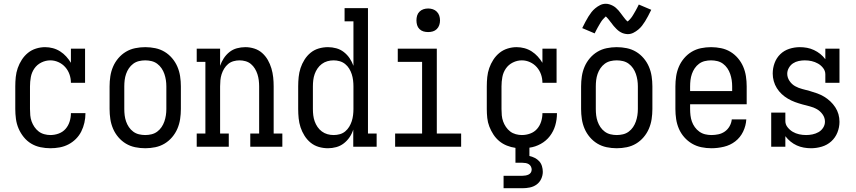

<svg xmlns="http://www.w3.org/2000/svg" viewBox="-20 -778 4540 1018"><path d="M247 8Q221 8 194.5 2.5Q168 -3 145.5 -16.5Q123 -30 106 -51Q89 -72 78.5 -96.5Q68 -121 64.5 -147.5Q61 -174 61 -200V-320Q61 -345 63.5 -369.5Q66 -394 74 -417Q82 -440 95.5 -461Q109 -482 128 -497.5Q147 -513 171 -520.5Q195 -528 219 -528Q240 -528 260.5 -522.5Q281 -517 299 -505.5Q317 -494 331 -478.5Q345 -463 356 -445V-520H431V-339H356Q356 -362 348.5 -383.5Q341 -405 326 -422Q311 -439 290 -448.5Q269 -458 247 -458Q222 -458 199 -446.5Q176 -435 162 -414.5Q148 -394 143.5 -369.5Q139 -345 139 -320V-200Q139 -183 140.5 -166.5Q142 -150 147.5 -134.5Q153 -119 162.5 -105Q172 -91 185 -81Q198 -71 214.5 -66.5Q231 -62 247 -62Q270 -62 291.5 -70Q313 -78 327.5 -94.5Q342 -111 349 -133Q356 -155 356 -177V-178H433V-176Q433 -152 427.5 -127.5Q422 -103 411 -81Q400 -59 382.5 -41.5Q365 -24 343 -12.5Q321 -1 296.5 3.5Q272 8 247 8Z M750 8Q723 8 696.5 2.5Q670 -3 647.5 -16.5Q625 -30 607.5 -50.5Q590 -71 579.5 -95.5Q569 -120 565 -146.5Q561 -173 561 -200V-320Q561 -347 565 -373.5Q569 -400 579.5 -424.5Q590 -449 607.5 -469.5Q625 -490 647.5 -503.5Q670 -517 696.5 -522.5Q723 -528 750 -528Q777 -528 803.5 -522.5Q830 -517 852.5 -503.5Q875 -490 892.5 -469.5Q910 -449 920.5 -424.5Q931 -400 935 -373.5Q939 -347 939 -320V-200Q939 -173 935 -146.5Q931 -120 920.5 -95.5Q910 -71 892.5 -50.5Q875 -30 852.5 -16.5Q830 -3 803.5 2.5Q777 8 750 8ZM750 -62Q767 -62 783.5 -66Q800 -70 813.5 -80Q827 -90 836.5 -104Q846 -118 851.5 -134Q857 -150 859.5 -166.5Q862 -183 862 -200V-320Q862 -337 859.5 -353.5Q857 -370 851.5 -386Q846 -402 836.5 -416Q827 -430 813.5 -440Q800 -450 783.5 -454Q767 -458 750 -458Q733 -458 716.5 -454Q700 -450 686.5 -440Q673 -430 663.5 -416Q654 -402 648.5 -386Q643 -370 641 -353.5Q639 -337 639 -320V-200Q639 -183 641 -166.5Q643 -150 648.5 -134Q654 -118 663.5 -104Q673 -90 686.5 -80Q700 -70 716.5 -66Q733 -62 750 -62Z M1023 0V-70H1069V-450H1023V-520H1147V-429Q1154 -450 1166.5 -469Q1179 -488 1196.5 -502Q1214 -516 1236 -522Q1258 -528 1281 -528Q1305 -528 1328.5 -520.5Q1352 -513 1370 -497Q1388 -481 1400 -460Q1412 -439 1419 -415.5Q1426 -392 1428.5 -368Q1431 -344 1431 -320V-70H1477V0H1307V-70H1354V-320Q1354 -336 1352 -352.5Q1350 -369 1345 -384.5Q1340 -400 1331.5 -414Q1323 -428 1310.5 -438.5Q1298 -449 1282 -453.5Q1266 -458 1250 -458Q1234 -458 1218 -453.5Q1202 -449 1189.5 -438.5Q1177 -428 1168.5 -414Q1160 -400 1155 -384.5Q1150 -369 1148.5 -352.5Q1147 -336 1147 -320V-70H1193V0Z M1719 8Q1694 8 1670 1Q1646 -6 1627 -21.5Q1608 -37 1594.5 -58.5Q1581 -80 1573.5 -103Q1566 -126 1563.5 -150.5Q1561 -175 1561 -200V-320Q1561 -345 1563.5 -369.5Q1566 -394 1573.5 -417Q1581 -440 1594.5 -461.5Q1608 -483 1627 -498.5Q1646 -514 1670 -521Q1694 -528 1719 -528Q1741 -528 1763 -522Q1785 -516 1803 -502Q1821 -488 1833.5 -469.5Q1846 -451 1854 -429V-665H1807V-735H1931V-70H1977V0H1853V-91Q1846 -69 1833.5 -50.5Q1821 -32 1803 -18Q1785 -4 1763 2Q1741 8 1719 8ZM1749 -62Q1766 -62 1782 -66.5Q1798 -71 1810.5 -81.5Q1823 -92 1831.5 -106Q1840 -120 1845 -135.5Q1850 -151 1852 -167.5Q1854 -184 1854 -200V-320Q1854 -336 1852 -352.5Q1850 -369 1845 -384.5Q1840 -400 1831.5 -414Q1823 -428 1810 -438.5Q1797 -449 1781 -453.5Q1765 -458 1749 -458Q1732 -458 1716 -453.5Q1700 -449 1686.5 -439Q1673 -429 1663.5 -415Q1654 -401 1648.5 -385.5Q1643 -370 1641 -353.5Q1639 -337 1639 -320V-200Q1639 -183 1641 -166.5Q1643 -150 1648.5 -134.5Q1654 -119 1663.5 -105Q1673 -91 1686.5 -81Q1700 -71 1716 -66.5Q1732 -62 1749 -62Z M2075 0V-70H2218V-450H2089V-520H2296V-70H2425V0ZM2250 -608Q2237 -608 2225 -611.5Q2213 -615 2204 -624Q2195 -633 2191.5 -645Q2188 -657 2188 -670Q2188 -683 2191.5 -695Q2195 -707 2204 -716Q2213 -725 2225 -729Q2237 -733 2250 -733Q2263 -733 2275 -729Q2287 -725 2296 -716Q2305 -707 2309 -695Q2313 -683 2313 -670Q2313 -657 2309 -645Q2305 -633 2296 -624Q2287 -615 2275 -611.5Q2263 -608 2250 -608Z M2650 220V154H2750Q2758 154 2766.5 152.5Q2775 151 2782.5 147.5Q2790 144 2794.5 137Q2799 130 2799 121Q2799 113 2795 105Q2791 97 2783.5 92.5Q2776 88 2767.5 86.5Q2759 85 2750 85H2713V6Q2690 3 2667.5 -6Q2645 -15 2627 -30Q2609 -45 2596 -65Q2583 -85 2574.5 -107Q2566 -129 2563.5 -152.5Q2561 -176 2561 -200V-320Q2561 -345 2563.5 -369.5Q2566 -394 2574 -417Q2582 -440 2595.5 -461Q2609 -482 2628 -497.5Q2647 -513 2671 -520.5Q2695 -528 2719 -528Q2740 -528 2760.5 -522.5Q2781 -517 2799 -505.5Q2817 -494 2831 -478.5Q2845 -463 2856 -445V-520H2931V-339H2856Q2856 -362 2848.5 -383.5Q2841 -405 2826 -422Q2811 -439 2790 -448.5Q2769 -458 2747 -458Q2722 -458 2699 -446.5Q2676 -435 2662 -414.5Q2648 -394 2643.5 -369.5Q2639 -345 2639 -320V-200Q2639 -183 2640.5 -166.5Q2642 -150 2647.5 -134.5Q2653 -119 2662.5 -105Q2672 -91 2685 -81Q2698 -71 2714.5 -66.5Q2731 -62 2747 -62Q2770 -62 2791.5 -70Q2813 -78 2827.5 -94.5Q2842 -111 2849 -133Q2856 -155 2856 -177V-178H2933V-176Q2933 -144 2924 -113Q2915 -82 2895.5 -56.5Q2876 -31 2847 -15Q2818 1 2787 5V49Q2801 52 2815 59Q2829 66 2839 77Q2849 88 2853.5 103Q2858 118 2858 133Q2858 152 2849.5 170.5Q2841 189 2825 200.5Q2809 212 2789.5 216Q2770 220 2750 220Z M3250 8Q3223 8 3196.5 2.5Q3170 -3 3147.5 -16.5Q3125 -30 3107.5 -50.5Q3090 -71 3079.5 -95.5Q3069 -120 3065 -146.5Q3061 -173 3061 -200V-320Q3061 -347 3065 -373.5Q3069 -400 3079.5 -424.5Q3090 -449 3107.5 -469.5Q3125 -490 3147.5 -503.5Q3170 -517 3196.5 -522.5Q3223 -528 3250 -528Q3277 -528 3303.5 -522.5Q3330 -517 3352.5 -503.5Q3375 -490 3392.5 -469.5Q3410 -449 3420.5 -424.5Q3431 -400 3435 -373.5Q3439 -347 3439 -320V-200Q3439 -173 3435 -146.5Q3431 -120 3420.5 -95.5Q3410 -71 3392.5 -50.5Q3375 -30 3352.5 -16.5Q3330 -3 3303.5 2.5Q3277 8 3250 8ZM3250 -62Q3267 -62 3283.5 -66Q3300 -70 3313.5 -80Q3327 -90 3336.5 -104Q3346 -118 3351.5 -134Q3357 -150 3359.5 -166.5Q3362 -183 3362 -200V-320Q3362 -337 3359.5 -353.5Q3357 -370 3351.5 -386Q3346 -402 3336.5 -416Q3327 -430 3313.5 -440Q3300 -450 3283.5 -454Q3267 -458 3250 -458Q3233 -458 3216.5 -454Q3200 -450 3186.5 -440Q3173 -430 3163.5 -416Q3154 -402 3148.5 -386Q3143 -370 3141 -353.5Q3139 -337 3139 -320V-200Q3139 -183 3141 -166.5Q3143 -150 3148.5 -134Q3154 -118 3163.5 -104Q3173 -90 3186.5 -80Q3200 -70 3216.5 -66Q3233 -62 3250 -62ZM3308 -597Q3303 -597 3298 -598Q3293 -599 3288.5 -600Q3284 -601 3279.5 -603Q3275 -605 3270.5 -607.5Q3266 -610 3262.5 -612.5Q3259 -615 3255.5 -618Q3252 -621 3248 -625Q3244 -629 3241 -632.5Q3238 -636 3234.5 -639.5Q3231 -643 3228.5 -647Q3226 -651 3223 -654.5Q3220 -658 3216.5 -662.5Q3213 -667 3210 -671Q3207 -675 3204 -678.5Q3201 -682 3197.5 -685.5Q3194 -689 3192 -691Q3188 -687 3183 -682Q3178 -677 3175 -673.5Q3172 -670 3169 -665.5Q3166 -661 3163 -656Q3160 -651 3156.5 -645Q3153 -639 3149 -632Q3145 -625 3141 -617Q3137 -609 3133 -601L3067 -629Q3076 -647 3084 -662.5Q3092 -678 3100 -690.5Q3108 -703 3116 -713.5Q3124 -724 3136 -734Q3148 -744 3162 -751Q3176 -758 3192 -758Q3202 -758 3211.5 -755Q3221 -752 3229.5 -747.5Q3238 -743 3245.5 -736.5Q3253 -730 3259.5 -722.5Q3266 -715 3271 -708Q3276 -701 3283 -692Q3290 -683 3295.5 -676Q3301 -669 3308 -664Q3312 -667 3317 -672.5Q3322 -678 3325 -681.5Q3328 -685 3331 -689.5Q3334 -694 3337 -699Q3340 -704 3343.5 -710Q3347 -716 3351 -723Q3355 -730 3359 -738Q3363 -746 3367 -754L3433 -726Q3424 -708 3416 -692.5Q3408 -677 3400 -664.5Q3392 -652 3384 -641.5Q3376 -631 3364 -621Q3352 -611 3338 -604Q3324 -597 3308 -597Z M3752 8Q3725 8 3698.5 2.5Q3672 -3 3649 -16.5Q3626 -30 3608 -50.5Q3590 -71 3579.5 -95.5Q3569 -120 3565 -146.5Q3561 -173 3561 -200V-320Q3561 -347 3565 -373.5Q3569 -400 3579.5 -424.5Q3590 -449 3607.5 -469.5Q3625 -490 3647.5 -503.5Q3670 -517 3696.5 -522.5Q3723 -528 3750 -528Q3777 -528 3803.5 -522.5Q3830 -517 3852.5 -503.5Q3875 -490 3892.5 -469.5Q3910 -449 3920.5 -424.5Q3931 -400 3935 -373.5Q3939 -347 3939 -320V-225H3639V-200Q3639 -183 3641 -166Q3643 -149 3648.5 -133.5Q3654 -118 3664 -104Q3674 -90 3688 -80Q3702 -70 3718.5 -66Q3735 -62 3752 -62Q3771 -62 3789.5 -66Q3808 -70 3823.5 -81Q3839 -92 3848.5 -109Q3858 -126 3860 -145H3937Q3935 -111 3920 -80Q3905 -49 3878.5 -28.5Q3852 -8 3818.5 0Q3785 8 3752 8ZM3862 -295V-320Q3862 -337 3859.5 -353.5Q3857 -370 3851.5 -386Q3846 -402 3836.5 -416Q3827 -430 3813.5 -440Q3800 -450 3783.5 -454Q3767 -458 3750 -458Q3733 -458 3716.5 -454Q3700 -450 3686.5 -440Q3673 -430 3663.5 -416Q3654 -402 3648.5 -386Q3643 -370 3641 -353.5Q3639 -337 3639 -320V-295Z M4280 8Q4261 8 4241.5 4.5Q4222 1 4204.5 -7Q4187 -15 4171.5 -27.5Q4156 -40 4144 -56V0H4069V-181H4144V-136Q4144 -118 4156 -103Q4168 -88 4183.5 -79Q4199 -70 4217 -66Q4235 -62 4254 -62Q4271 -62 4288 -65.5Q4305 -69 4320 -77.5Q4335 -86 4344.5 -101Q4354 -116 4354 -133Q4354 -154 4341.5 -171.5Q4329 -189 4311.5 -199Q4294 -209 4274 -214Q4254 -219 4234 -224.5Q4214 -230 4195 -237Q4176 -244 4158 -254.5Q4140 -265 4125 -279Q4110 -293 4099 -310.5Q4088 -328 4082.5 -348Q4077 -368 4077 -388Q4077 -417 4087 -444Q4097 -471 4117 -490.5Q4137 -510 4164.5 -519Q4192 -528 4221 -528Q4240 -528 4259 -524.5Q4278 -521 4296 -512.5Q4314 -504 4329 -492Q4344 -480 4356 -464V-520H4431V-339H4356V-384Q4356 -402 4344.5 -417Q4333 -432 4317 -441Q4301 -450 4283.5 -454Q4266 -458 4247 -458Q4231 -458 4214.5 -454.5Q4198 -451 4184.5 -442Q4171 -433 4162.5 -418Q4154 -403 4154 -387Q4154 -367 4166 -349Q4178 -331 4196 -321Q4214 -311 4234 -306Q4254 -301 4273.5 -295.5Q4293 -290 4312.5 -283Q4332 -276 4349.5 -265.5Q4367 -255 4382 -241Q4397 -227 4408.5 -209.5Q4420 -192 4425.5 -172.5Q4431 -153 4431 -132Q4431 -103 4420 -75.5Q4409 -48 4387.5 -28.5Q4366 -9 4337.5 -0.5Q4309 8 4280 8Z"/></svg>

Font: Iosevka Curly Slab
Style: Regular
Weight: 400
Monospace: yes
Designer: Belleve Invis
Foundry: Belleve Invis
Version: Version 22.1.2; ttfautohint (v1.8.4)